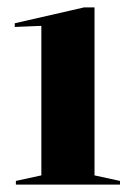

<svg xmlns="http://www.w3.org/2000/svg" viewBox="-20 -500 355 520"><path d="M236 -480H208L20 -437V-427L92 -430V-25L23 -10V0H305V-10L236 -25Z"/></svg>

Font: Mazius Display
Style: Bold
Weight: 700
Designer: Alberto Casagrande & Collletttivo
Foundry: Collletttivo
Version: Version 2.000;Glyphs 3.2 (3221)